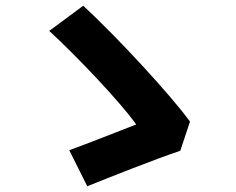

<svg xmlns="http://www.w3.org/2000/svg" viewBox="-20 -686 826 671"><path d="M152 -578C247 -491 401 -329 456 -251C399 -229 283 -183 222 -161L285 -35C359 -65 528 -132 610 -159L644 -261C578 -352 394 -552 271 -666Z"/></svg>

Font: GenEiGothic-pro-Regular
Style: Bold
Weight: 700
Designer: Ryoko NISHIZUKA (kana & ideographs); Paul D. Hunt (Latin, Greek & Cyrillic); Wenlong ZHANG (bopomofo); Sandoll Communica
Foundry: Adobe Systems Incorporated; o_tamon
Version: Version 1.000.140830